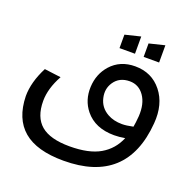

<svg xmlns="http://www.w3.org/2000/svg" viewBox="-136 -709 1039 1048"><g transform="rotate(20 383.5 -185.0)"><path d="M75.2 -229 170.9 -216.8Q126 -135.3 126 -63Q126 31.2 179.2 76.2Q232.4 121.1 345.2 121.1Q457.5 121.1 522.2 83.5Q586.9 45.9 616.2 -24.9Q582 -19 553.2 -19Q442.9 -19 385.3 -89.8Q339.8 -146 343.3 -223.6Q346.7 -298.8 393.6 -352.1Q447.3 -412.1 534.2 -412.1Q631.3 -412.1 688.7 -339.8Q746.1 -267.6 736.8 -154.8Q708.5 206.1 340.8 206.1Q185.1 206.1 107.9 140.6Q30.8 75.2 27.8 -55.2Q27.8 -136.7 75.2 -229ZM534.2 -325.2Q474.1 -325.2 443.8 -279.8Q417.5 -240.2 428.7 -190.9Q440.4 -137.7 488.8 -110.8Q524.4 -90.8 573.2 -90.8Q598.1 -90.8 637.2 -99.1Q641.6 -120.6 645 -163.1Q649.4 -235.8 618.2 -280.5Q586.9 -325.2 534.2 -325.2ZM418.9 -476.1V-554.2L508.8 -576.2V-476.1ZM559.1 -476.1V-554.2L648.9 -576.2V-476.1Z"/></g></svg>

Font: LT Superior Med
Style: Regular
Weight: 500
Designer: Daniel Lyons
Foundry: LyonsType
Version: Version 1.000